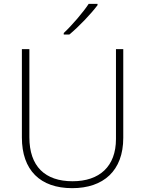

<svg xmlns="http://www.w3.org/2000/svg" viewBox="-20 -970 756 1000"><path d="M488 -943V-950H442C414 -907 354 -837 312 -798V-790H341C393 -833 455 -899 488 -943ZM622 -252V-714H584V-246C584 -103 498 -26 358 -26C214 -26 133 -104 133 -255V-714H94V-254C94 -84 189 10 356 10C518 10 622 -80 622 -252Z"/></svg>

Font: Noto Sans Myanmar ExtraLight
Style: Regular
Weight: 200
Designer: Monotype Design Team
Foundry: Monotype Imaging Inc.
Version: Version 2.107